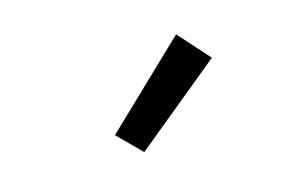

<svg xmlns="http://www.w3.org/2000/svg" viewBox="-44 -911 651 415"><g transform="rotate(-15 281.0 -704.0)"><path d="M236.8 -589.8 185.1 -641.6 369.1 -817.9 430.7 -749Z"/></g></svg>

Font: Akatab SemiBold
Style: Regular
Weight: 600
Designer: SIL Global
Foundry: SIL Global
Version: Version 4.100